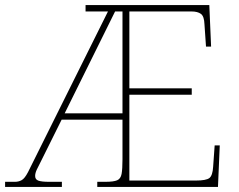

<svg xmlns="http://www.w3.org/2000/svg" viewBox="-24 -734 937 754"><path d="M-4 0V-20H35Q49 -20 61 -26.5Q73 -33 86 -58L400 -689H312V-714H798L805 -551H785L779 -638Q778 -670 765 -679.5Q752 -689 728 -689H484V-387H729V-362H484V-25H745Q786 -25 798.5 -35Q811 -45 813 -79L819 -163H839L832 0H358V-20H390Q422 -20 436 -26Q450 -32 453.5 -51Q457 -70 457 -108V-264H218L138 -103Q127 -82 120.5 -68Q114 -54 114 -43Q114 -29 127 -24.5Q140 -20 168 -20H219V0ZM230 -289H457V-689H428Z"/></svg>

Font: Noto Serif Myanmar Thin
Style: Regular
Weight: 100
Designer: Ben Mitchell and the Monotype Design Team
Foundry: Monotype Imaging Inc.
Version: Version 2.106; ttfautohint (v1.8.4.7-5d5b)